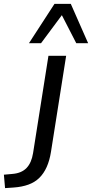

<svg xmlns="http://www.w3.org/2000/svg" viewBox="-134 -774 473 987"><path d="M-108 193 -114 124 -69 120Q-23 116 2.5 89.5Q28 63 36 13L115 -487H206L128 7Q121 51 106 84.5Q91 118 68 140.5Q45 163 12 175Q-21 187 -64 190ZM15 -552 146 -754H230L319 -552H258L184 -696L77 -552Z"/></svg>

Font: Nunito Sans 12pt Medium
Style: Italic
Weight: 500
Italic angle: -9°
Designer: Vernon Adams
Foundry: Vernon Adams
Version: Version 3.101;gftools[0.9.27]